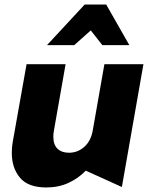

<svg xmlns="http://www.w3.org/2000/svg" viewBox="-20 -814 655 846"><path d="M32 -140Q32 -74 68 -31Q104 12 184 12Q238 12 281.5 -8Q325 -28 358 -62L517 10L612 -531H440L389 -241Q381 -193 351.5 -167Q322 -141 284 -141Q252 -141 233.5 -158.5Q215 -176 215 -212Q215 -226 218 -241L269 -531H97L36 -188Q32 -167 32 -140ZM448 -794H353L187 -615H307L380 -680L431 -615H550Z"/></svg>

Font: Geom ExtraBold
Style: Bold Italic
Weight: 800
Italic angle: -10°
Version: Version 1.102